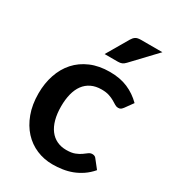

<svg xmlns="http://www.w3.org/2000/svg" viewBox="-180 -828 837 932"><g transform="rotate(30 238.5 -362.0)"><path d="M426.5 -404.5Q421 -397.5 415.8 -393.5Q410.5 -389.5 400.5 -389.5Q391 -389.5 382 -395.2Q373 -401 360.5 -408.2Q348 -415.5 330.8 -421.2Q313.5 -427 288 -427Q255.5 -427 231 -415.2Q206.5 -403.5 190.2 -381.5Q174 -359.5 166 -328.2Q158 -297 158 -257.5Q158 -216.5 166.8 -184.5Q175.5 -152.5 192 -130.8Q208.5 -109 232 -97.8Q255.5 -86.5 285 -86.5Q314.5 -86.5 332.8 -93.8Q351 -101 363.5 -109.8Q376 -118.5 385.2 -125.8Q394.5 -133 406 -133Q421 -133 428.5 -121.5L464 -76.5Q443.5 -52.5 419.5 -36.2Q395.5 -20 369.8 -10.2Q344 -0.5 316.5 3.5Q289 7.5 262 7.5Q214.5 7.5 172.5 -10.2Q130.5 -28 99.2 -62Q68 -96 49.8 -145.2Q31.5 -194.5 31.5 -257.5Q31.5 -314 47.8 -362.2Q64 -410.5 95.5 -445.8Q127 -481 173.5 -501Q220 -521 280.5 -521Q338 -521 381.2 -502.5Q424.5 -484 459 -449.5ZM452.5 -731 329 -600.5Q319.5 -590.5 310.8 -586.8Q302 -583 288 -583H214L285 -704.5Q292.5 -717.5 302.5 -724.2Q312.5 -731 332.5 -731Z"/></g></svg>

Font: LatoHex
Style: Bold
Weight: 700
Designer: Lukasz Dziedzic
Foundry: tyPoland Lukasz Dziedzic
Version: Version 1.104; Western+Polish opensource